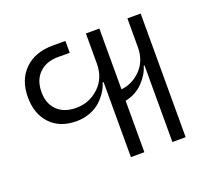

<svg xmlns="http://www.w3.org/2000/svg" viewBox="-101 -700 918 830"><g transform="rotate(-20 357.5 -284.5)"><path d="M559.1 -568.8H620.1V0H559.1V-352.1H555.2Q545.4 -315.4 512.5 -281Q479.5 -246.6 430.2 -236.8V0H368.2V-345.2H363.8Q358.4 -325.7 345.9 -305.9Q333.5 -286.1 314 -267.6Q294.4 -249 264.9 -237.5Q235.4 -226.1 201.2 -226.1Q125.5 -226.1 81.8 -272.2Q38.1 -318.4 38.1 -395Q38.1 -474.6 85.9 -521.7Q133.8 -568.8 216.8 -568.8H273.9V-514.2H220.2Q166 -514.2 133.5 -482.7Q101.1 -451.2 101.1 -396Q101.1 -342.8 132.6 -311.8Q164.1 -280.8 220.2 -280.8Q280.3 -280.8 324.2 -322Q368.2 -363.3 368.2 -430.2V-568.8H430.2V-289.1Q483.9 -295.4 521.5 -335.2Q559.1 -375 559.1 -436Z"/></g></svg>

Font: Anuphan Light
Style: Regular
Weight: 300
Designer: Mike Abbink, Paul van der Laan, Pieter van Rosmalen, Mint Tantisuwanna
Foundry: Bold Monday; Cadson Demak
Version: Version 3.002;hotconv 1.0.109;makeotfexe 2.5.65596